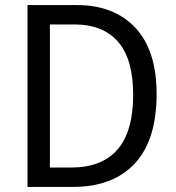

<svg xmlns="http://www.w3.org/2000/svg" viewBox="-20 -734 692 754"><path d="M595 -365Q595 -184 509.5 -92Q424 0 267 0H88V-714H283Q428 -714 511.5 -625Q595 -536 595 -365ZM503 -361Q503 -502 443.5 -570Q384 -638 273 -638H176V-76H258Q503 -76 503 -361Z"/></svg>

Font: Noto Sans Ethiopic SemCond
Style: Regular
Weight: 400
Width: 4
Designer: Monotype Design Team
Foundry: Monotype Imaging Inc.
Version: Version 2.102; ttfautohint (v1.8.4.7-5d5b)